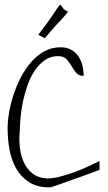

<svg xmlns="http://www.w3.org/2000/svg" viewBox="-20 -805 466 826"><path d="M12.7 -252.9Q12.7 -283.2 19 -320.8Q25.4 -358.4 38.1 -397Q50.8 -435.5 69.8 -472.2Q88.9 -508.8 113.8 -537.6Q138.7 -566.4 170.4 -584Q202.1 -601.6 240.2 -601.6Q267.6 -601.6 286.6 -590.8Q305.7 -580.1 317.4 -562.5Q329.1 -544.9 334.5 -522.9Q339.8 -501 339.8 -478.5Q318.4 -478.5 307.6 -491.7Q296.9 -504.9 287.6 -521Q278.3 -537.1 266.1 -550.3Q253.9 -563.5 229.5 -563.5Q197.3 -563.5 172.4 -545.9Q147.5 -528.3 128.9 -500.5Q110.4 -472.7 98.1 -437.5Q85.9 -402.3 78.6 -367.2Q71.3 -332 68.4 -299.3Q65.4 -266.6 65.4 -244.1Q61.5 -210.9 64.9 -175.3Q68.4 -139.6 81.1 -109.9Q93.8 -80.1 118.2 -60.1Q142.6 -40 182.6 -37.1Q208 -37.1 239.3 -45.4Q270.5 -53.7 301.3 -64.9Q332 -76.2 360.4 -89.4Q388.7 -102.5 408.2 -112.3V-74.2Q407.2 -74.2 396 -69.8Q384.8 -65.4 366.7 -58.6Q348.6 -51.8 325.7 -43.9Q302.7 -36.1 280.3 -27.8Q257.8 -19.5 236.8 -12.2Q215.8 -4.9 201.2 0Q200.2 0 197.3 0.5Q194.3 1 192.4 1Q138.7 1 104 -22Q69.3 -44.9 48.8 -81.5Q28.3 -118.2 20.5 -163.6Q12.7 -209 12.7 -252.9ZM272.5 -754.9Q259.8 -737.3 247.1 -724.1Q234.4 -710.9 222.2 -697.8Q210 -684.6 198.2 -670.4Q186.5 -656.2 172.9 -640.6L144.5 -655.3Q178.7 -699.2 197.3 -726.6Q215.8 -753.9 225.1 -767.6Q234.4 -781.2 237.3 -783.7Q240.2 -786.1 242.7 -782.2Q245.1 -778.3 251 -770Q256.8 -761.7 272.5 -754.9Z"/></svg>

Font: Annie Use Your Telescope
Style: Regular
Weight: 400
Designer: Kimberly Geswein
Foundry: Kimberly Geswein
Version: Version 1.002 2001